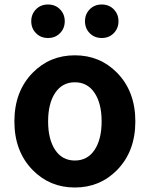

<svg xmlns="http://www.w3.org/2000/svg" viewBox="-20 -820 666 854"><path d="M126 -63Q44 -146 44 -280Q44 -414 126 -497Q202 -574 313 -574Q424 -574 500 -497Q582 -414 582 -280Q582 -146 500 -63Q424 14 313 14Q202 14 126 -63ZM225.5 -153Q257 -106 313 -106Q369 -106 400.5 -153Q432 -200 432 -280Q432 -360 400.5 -407Q369 -454 313 -454Q257 -454 225.5 -407Q194 -360 194 -280Q194 -200 225.5 -153ZM193.5 -651Q161 -651 140 -672.5Q119 -694 119 -725.5Q119 -757 140 -778.5Q161 -800 193.5 -800Q226 -800 247 -778.5Q268 -757 268 -725.5Q268 -694 247 -672.5Q226 -651 193.5 -651ZM432.5 -651Q400 -651 379 -672.5Q358 -694 358 -725.5Q358 -757 379 -778.5Q400 -800 432.5 -800Q465 -800 486 -778.5Q507 -757 507 -725.5Q507 -694 486 -672.5Q465 -651 432.5 -651Z"/></svg>

Font: Resource Han Rounded KR
Style: Bold
Weight: 700
Designer: Cyano Hao (round all glyphs); Ryoko NISHIZUKA 西塚涼子 (kana, bopomofo & ideographs); Paul D. Hunt (Latin, Greek & Cyrillic)
Foundry: Cyano Hao
Version: 0.990